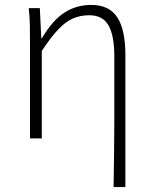

<svg xmlns="http://www.w3.org/2000/svg" viewBox="-20 -563 623 781"><path d="M442 198Q443 132 444 64.5Q445 -3 445 -70Q445 -137 445 -203Q445 -269 445 -334Q445 -418 421.5 -459.5Q398 -501 343 -501Q308 -501 278 -488.5Q248 -476 217.5 -444Q187 -412 150 -356V0H102V-396Q102 -428 101.5 -459Q101 -490 97 -530H142L148 -407H150Q194 -481 242.5 -512Q291 -543 351 -543Q424 -543 457 -492.5Q490 -442 490 -340V198Z"/></svg>

Font: Noto Sans SC ExtraLight
Style: Regular
Weight: 250
Designer: Ryoko NISHIZUKA 西塚涼子 (kana, bopomofo & ideographs); Paul D. Hunt (Latin, Greek & Cyrillic); Sandoll Communications 산돌커뮤니
Foundry: Adobe
Version: Version 2.004-H2;hotconv 1.0.118;makeotfexe 2.5.65603